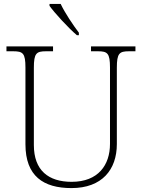

<svg xmlns="http://www.w3.org/2000/svg" viewBox="-20 -951 727 981"><path d="M373 -771H383V-784C354 -822 311 -886 290 -931H233V-921C258 -886 330 -807 373 -771ZM345 10C501 10 577 -84 577 -215V-605C577 -679 590 -689 639 -689H672V-714H445V-689H481C529 -689 542 -679 542 -606V-216C542 -108 482 -22 346 -22C228 -22 153 -80 153 -210V-605C153 -679 166 -689 215 -689H251V-714H13V-689H48C97 -689 110 -679 110 -606V-214C110 -51 202 10 345 10Z"/></svg>

Font: Noto Serif Ethiopic ExtraLight
Style: Regular
Weight: 200
Designer: Monotype Design Team
Foundry: Monotype Imaging Inc.
Version: Version 2.102